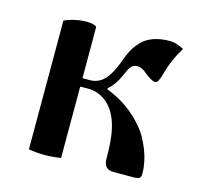

<svg xmlns="http://www.w3.org/2000/svg" viewBox="-78 -559 674 647"><g transform="rotate(15 259.0 -236.0)"><path d="M74.2 0V-449.2Q112.3 -465.8 152.3 -465.8Q164.1 -465.8 175.3 -462.9Q186.5 -460 186.5 -455.1V-278.3H212.9Q248 -278.3 271.5 -310.5Q288.1 -334 303.7 -377.9Q310.5 -396.5 318.8 -411.1Q327.1 -425.8 342.3 -441.9Q357.4 -458 382.3 -466.8Q407.2 -475.6 439.5 -475.6Q460.9 -475.6 488.3 -460.9Q459 -413.1 447.3 -368.2Q441.4 -346.7 437 -337.9Q432.6 -329.1 425.8 -329.1Q414.1 -329.1 388.7 -349.6Q371.1 -365.2 355.5 -365.2Q341.8 -365.2 334 -356.4Q326.2 -347.7 317.4 -325.2Q300.8 -287.1 277.3 -267.6V-263.7Q357.4 -233.4 410.2 -168.9Q431.6 -143.6 448.2 -101.6Q464.8 -59.6 464.8 -19.5Q464.8 -7.8 459.5 -3.9Q454.1 0 439.5 0H369.1Q335 0 335 -36.1Q335 -119.1 320.3 -161.1Q306.6 -203.1 278.3 -226.1Q250 -249 214.8 -249H186.5V0Q158.2 4.9 129.9 4.9Q101.6 4.9 74.2 0Z"/></g></svg>

Font: Monomakh Unicode TT
Style: Medium
Weight: 500
Designer: Alexey Kryukov, Aleksandr Andreev
Version: Version 1.1